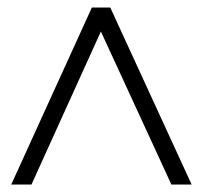

<svg xmlns="http://www.w3.org/2000/svg" viewBox="-20 -665 541 512"><path d="M10 -173 225 -645H274L491 -173H437L249 -581L64 -173Z"/></svg>

Font: Libre Bodoni
Style: Regular
Weight: 400
Designer: Pablo Impallari, Rodrigo Fuenzalida
Foundry: Impallari Type
Version: Version 2.005;gftools[0.9.23]